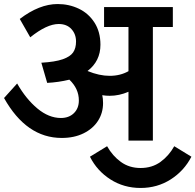

<svg xmlns="http://www.w3.org/2000/svg" viewBox="-20 -697 969 952"><path d="M0 0ZM837 -563H738V0H617V-242Q571 -222 524 -222Q505 -222 487 -225Q491 -209 491 -186Q491 -137 466 -98Q441 -59 394.5 -36Q348 -13 286 -13Q111 -13 0 -211L65 -283Q109 -206 165.5 -159Q222 -112 282 -112Q322 -112 346.5 -136Q371 -160 371 -199Q371 -257 324 -302Q271 -289 214 -286L185 -386Q253 -390 290.5 -403Q328 -416 342.5 -437Q357 -458 357 -491Q357 -528 334 -553Q311 -578 271 -578Q212 -578 130 -512L78 -603Q175 -677 266 -677Q322 -677 370.5 -654Q419 -631 448.5 -585Q478 -539 478 -475Q478 -394 414 -345Q472 -321 524 -321Q576 -321 617 -344V-563H496V-662H837ZM426 80 511 28Q538 76 579.5 106Q621 136 677 136Q734 136 775.5 106Q817 76 844 28L929 80Q893 150 826.5 192.5Q760 235 677 235Q594 235 527.5 192.5Q461 150 426 80Z"/></svg>

Font: MartelSansBold
Style: Bold
Weight: 700
Designer: Dan Reynolds and Mathieu Réguer
Foundry: Dan Reynolds and Mathieu Réguer
Version: Version 1.002; ttfautohint (v1.1) -l 5 -r 5 -G 72 -x 0 -D la